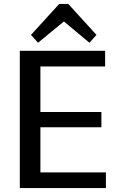

<svg xmlns="http://www.w3.org/2000/svg" viewBox="-20 -959 605 979"><path d="M162 -80H520V0H81V-700H516V-620H162L186 -682V-348L162 -388H497V-310H162L186 -350V-18ZM138 -781 282 -939H328L472 -781L436 -741L279 -872H333L174 -741Z"/></svg>

Font: Pathway Extreme 8pt Thin 12pt Medium
Style: Regular
Weight: 500
Version: Version 1.001;gftools[0.9.26]